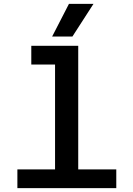

<svg xmlns="http://www.w3.org/2000/svg" viewBox="-20 -974 690 994"><path d="M265 0V-737H385V0ZM70 0V-97H582V0ZM142 -640V-737H325V-640ZM250 -785 337 -954H464L355 -785Z"/></svg>

Font: Azeret Mono Thin Medium
Style: Regular
Weight: 500
Version: Version 1.002